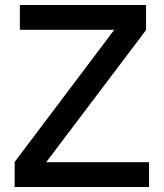

<svg xmlns="http://www.w3.org/2000/svg" viewBox="-20 -753 659 773"><path d="M166 -100H580V0H39V-101L440 -633H60V-733H568V-632Z"/></svg>

Font: IBM Plex Sans JP Medium
Style: Regular
Weight: 500
Designer: Mike Abbink; Paul van der Laan; Pieter van Rosmalen; Wujin Sim; Yejin Wi; Jinhee Kim; Boomi Park; Yona Kim; Kichan Ma
Foundry: Sandoll Inc.
Version: Version 1.001